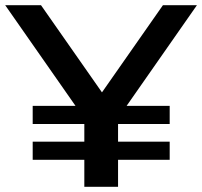

<svg xmlns="http://www.w3.org/2000/svg" viewBox="-29 -720 779 740"><path d="M459 -312H625V-242H426V-174H625V-104H426V0H296V-104H97V-174H296V-242H97V-312H262L-9 -700H129L364 -364L599 -700H730Z"/></svg>

Font: Montserrat Alternates SemiBold
Style: Regular
Weight: 600
Designer: Julieta Ulanovsky
Foundry: Julieta Ulanovsky
Version: Version 7.200